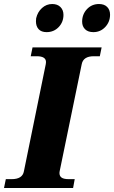

<svg xmlns="http://www.w3.org/2000/svg" viewBox="-41 -936 568 956"><path d="M138 -830Q138 -840 139 -845Q146 -876 168 -896Q190 -916 219 -916Q245 -916 260 -901Q275 -886 275 -862Q275 -826 251 -801Q227 -776 191 -776Q165 -776 151.5 -790.5Q138 -805 138 -830ZM368 -828Q368 -865 392 -890.5Q416 -916 452 -916Q478 -916 492.5 -901.5Q507 -887 507 -863Q507 -827 483 -801.5Q459 -776 424 -776Q397 -776 382.5 -790.5Q368 -805 368 -828ZM-12 -44H17Q71 -44 78 -83L187 -617Q188 -621 188 -627Q188 -656 142 -656H112L121 -700H465L456 -656H426Q374 -656 366 -617L256 -83L255 -75Q255 -59 266 -51.5Q277 -44 301 -44H331L323 0H-21Z"/></svg>

Font: Taviraj
Style: Bold Italic
Weight: 700
Italic angle: -12°
Designer: Katatrad Team
Foundry: CadsonDemak
Version: Version 1.001